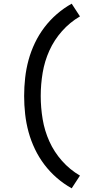

<svg xmlns="http://www.w3.org/2000/svg" viewBox="-20 -861 540 1042"><path d="M369 161Q326 137 288.5 104.5Q251 72 221 32.5Q191 -7 169.5 -52Q148 -97 135 -144.5Q122 -192 116.5 -241.5Q111 -291 111 -340Q111 -389 116.5 -438.5Q122 -488 135 -535.5Q148 -583 169.5 -628Q191 -673 221 -712.5Q251 -752 288.5 -784.5Q326 -817 369 -841L414 -772Q359 -740 316.5 -692Q274 -644 248 -586.5Q222 -529 211.5 -466Q201 -403 201 -340Q201 -277 211.5 -214Q222 -151 248 -93.5Q274 -36 316.5 12Q359 60 414 92Z"/></svg>

Font: Iosevka Fixed Medium
Style: Regular
Weight: 500
Monospace: yes
Designer: Belleve Invis
Foundry: Belleve Invis
Version: Version 32.3.0